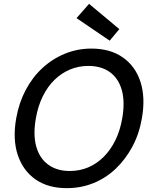

<svg xmlns="http://www.w3.org/2000/svg" viewBox="-20 -964 790 996"><path d="M326 12Q229 12 164 -33.5Q99 -79 72 -160.5Q45 -242 64 -350Q78 -430 113 -496.5Q148 -563 200 -611Q252 -659 317 -685.5Q382 -712 454 -712Q552 -712 617.5 -666Q683 -620 709 -538.5Q735 -457 716 -350Q702 -269 666.5 -203Q631 -137 580 -88.5Q529 -40 464.5 -14Q400 12 326 12ZM342 -77Q393 -77 437 -95.5Q481 -114 517 -149.5Q553 -185 578 -235.5Q603 -286 614 -350Q629 -435 612 -496Q595 -557 550.5 -589.5Q506 -622 438 -622Q388 -622 343.5 -603.5Q299 -585 263 -550Q227 -515 202 -464.5Q177 -414 166 -350Q151 -265 168 -204Q185 -143 230 -110Q275 -77 342 -77ZM549 -753 377 -870 442 -944 599 -813Z"/></svg>

Font: DM Sans 9pt Medium
Style: Italic
Weight: 500
Italic angle: -10°
Version: Version 4.004;gftools[0.9.30]